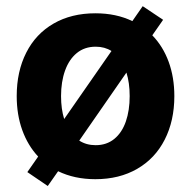

<svg xmlns="http://www.w3.org/2000/svg" viewBox="-20 -580 630 634"><path d="M70.3 -11.7 106 -63Q71.8 -99.6 53.5 -150.4Q35.2 -201.2 35.2 -262.7Q35.2 -344.2 66.7 -406.2Q98.1 -468.3 157 -502.2Q215.8 -536.1 294.9 -536.1Q363.8 -536.1 417 -510.3L451.2 -559.6L518.6 -514.6L482.9 -463.4Q518.1 -427.2 536.9 -376Q555.7 -324.7 555.7 -262.7Q555.7 -181.2 523.9 -118.9Q492.2 -56.6 433.1 -22.5Q374 11.7 294.9 11.7Q226.1 11.7 171.9 -14.6L137.7 34.2ZM408.2 -262.7Q408.2 -306.6 397.5 -340.3L241.7 -115.7Q265.1 -100.6 295.9 -100.6Q332 -100.6 357.4 -121.3Q382.8 -142.1 395.5 -178.7Q408.2 -215.3 408.2 -262.7ZM191.9 -187 348.1 -411.6Q325.7 -425.8 295.9 -425.8Q259.3 -425.8 233.6 -404.8Q208 -383.8 194.8 -346.9Q181.6 -310.1 181.6 -262.7Q181.6 -220.2 191.9 -187Z"/></svg>

Font: Pretendard Std
Style: Bold
Weight: 700
Designer: Base glyphs from Inter by Rasmus Andersson; Hangeul glyphs from Noto Sans CJK(Source Han Sans) by Jang Soo-young and Kan
Foundry: Kil Hyung-jin
Version: Version 1.309